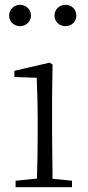

<svg xmlns="http://www.w3.org/2000/svg" viewBox="-20 -780 365 800"><path d="M63 -671C87 -671 109 -688 109 -715C109 -742 87 -760 63 -760C40 -760 18 -742 18 -715C18 -688 40 -671 63 -671ZM253 -671C277 -671 298 -688 298 -715C298 -742 277 -760 253 -760C229 -760 207 -742 207 -715C207 -688 229 -671 253 -671ZM133 0H280V-27L199 -35L197 -226V-377L199 -511L187 -519L40 -485V-459L133 -456C135 -405 137 -349 137 -281V-226C137 -172 136 -91 134 -36L45 -27V0Z"/></svg>

Font: Noto Serif TC ExtraLight
Style: Regular
Weight: 200
Designer: Ryoko NISHIZUKA 西塚涼子 (kana & ideographs); Frank Grießhammer (Latin, Greek & Cyrillic); Wenlong ZHANG 张文龙 (bopomofo); San
Foundry: Adobe
Version: Version 2.001;hotconv 1.1.0;makeotfexe 2.6.0